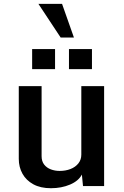

<svg xmlns="http://www.w3.org/2000/svg" viewBox="-20 -972 646 1003"><path d="M246.1 11.2Q191.4 11.2 154.1 -9.3Q116.7 -29.8 97.4 -64.5Q78.1 -99.1 78.1 -142.1V-522H197.3V-156.2Q197.3 -129.4 210.7 -112.3Q224.1 -95.2 245.6 -87.2Q267.1 -79.1 291.5 -79.1Q322.8 -79.1 348.4 -89.1Q374 -99.1 389.4 -118.4Q404.8 -137.7 404.8 -164.1V-522H523.9V0H413.6L407.7 -60.1Q390.6 -26.9 345.9 -7.8Q301.3 11.2 246.1 11.2ZM340.3 -610.8V-715.8H460.4V-610.8ZM147.9 -610.8V-715.8H267.6V-610.8ZM296.9 -775.9 180.7 -951.7H304.2L366.2 -775.9Z"/></svg>

Font: Monda SemiBold
Style: Regular
Weight: 600
Designer: Vernon Adams
Foundry: Vernon Adams
Version: Version 2.200